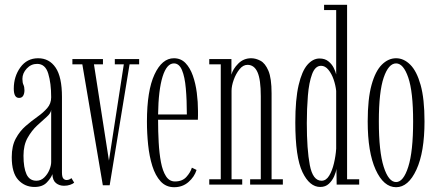

<svg xmlns="http://www.w3.org/2000/svg" viewBox="-20 -770 1820 801"><path d="M124 10Q83.5 10 56.2 -19.5Q29 -49 29 -114.5Q29 -161 45.8 -192Q62.5 -223 87 -244.2Q111.5 -265.5 136 -282.8Q160.5 -300 177 -319Q193.5 -338 193.5 -364Q193.5 -423 181.2 -463.2Q169 -503.5 135 -503.5Q109.5 -503.5 91.5 -484Q73.5 -464.5 73.5 -441Q73.5 -425 77.8 -416.2Q82 -407.5 82 -393.5Q82 -380 76.8 -370.8Q71.5 -361.5 59.5 -361.5Q37.5 -361.5 37.5 -400Q37.5 -451 65 -489Q92.5 -527 139 -527Q185.5 -527 212 -488Q238.5 -449 238.5 -366V-50.5Q238.5 -32 244 -25.5Q249.5 -19 258 -19Q264.5 -19 270 -21.8Q275.5 -24.5 278 -27L289.5 -8Q284 -3 272.5 1Q261 5 247 5Q227.5 5 213.5 -6.2Q199.5 -17.5 198.5 -43.5Q193.5 -28 175.5 -9Q157.5 10 124 10ZM132 -16Q150.5 -16 164.5 -29.5Q178.5 -43 186 -61.2Q193.5 -79.5 193.5 -94V-312Q192.5 -298 174.8 -282.5Q157 -267 134.5 -246Q112 -225 95 -194.8Q78 -164.5 78 -120.5Q78 -70.5 90.5 -43.2Q103 -16 132 -16Z M409 3 323.5 -501.5H282V-523.5H409.5V-501.5H372L434.5 -100L496.5 -501.5H459V-523.5H560.5V-501.5H520.5L437.5 3Z M706.5 11Q672.5 11 650.2 -13.2Q628 -37.5 615.5 -77.5Q603 -117.5 598 -165.8Q593 -214 593 -262.5Q593 -391.5 624.5 -459.2Q656 -527 705.5 -527Q734.5 -527 753.8 -507Q773 -487 784.5 -454.5Q796 -422 801 -383.2Q806 -344.5 806 -307Q806 -297.5 806 -288.5Q806 -279.5 805.5 -270.5H639.5Q639.5 -222 642 -176Q644.5 -130 651.5 -93.2Q658.5 -56.5 672.5 -34.8Q686.5 -13 710 -13Q740.5 -13 757.5 -31.8Q774.5 -50.5 780.5 -70.5L800 -61Q791 -32 766.2 -10.5Q741.5 11 706.5 11ZM705.5 -505.5Q675.5 -505.5 658.2 -450Q641 -394.5 639.5 -292.5H759.5Q759.5 -353 755.2 -401.2Q751 -449.5 739.2 -477.5Q727.5 -505.5 705.5 -505.5Z M853 0V-22H901V-501.5H853V-523.5H945.5V-458.5Q951.5 -482 973.8 -504.5Q996 -527 1028 -527Q1047 -527 1066.8 -516.5Q1086.5 -506 1099.8 -474.8Q1113 -443.5 1113 -380.5V-22H1160V0H1023.5V-22H1068V-368.5Q1068 -438.5 1054.2 -469Q1040.5 -499.5 1012.5 -499.5Q994 -499.5 979 -480.8Q964 -462 955 -436.8Q946 -411.5 946 -391.5V-22H990.5V0Z M1316 10Q1271.5 10 1241.8 -52Q1212 -114 1212 -259Q1212 -356 1225.8 -414.8Q1239.5 -473.5 1262.5 -499.8Q1285.5 -526 1313 -526Q1335.5 -526 1350 -514.2Q1364.5 -502.5 1372.2 -487Q1380 -471.5 1382.5 -459.5V-728H1332V-750H1428V-22H1478.5V0H1384.5L1383.5 -66Q1382 -52.5 1374.2 -34.8Q1366.5 -17 1352.2 -3.5Q1338 10 1316 10ZM1321.5 -16Q1340.5 -16 1353.2 -37Q1366 -58 1373.2 -88.8Q1380.5 -119.5 1382.5 -149.5V-391Q1380 -414.5 1371.8 -438.5Q1363.5 -462.5 1350 -479Q1336.5 -495.5 1319.5 -495.5Q1295 -495.5 1282 -460.8Q1269 -426 1264.5 -371Q1260 -316 1260 -256.5Q1260 -146.5 1272.5 -81.2Q1285 -16 1321.5 -16Z M1632.5 11Q1580.5 11 1547.2 -62Q1514 -135 1514 -263.5Q1514 -357.5 1530 -415.5Q1546 -473.5 1573 -500.2Q1600 -527 1632.5 -527Q1664.5 -527 1691.5 -500.2Q1718.5 -473.5 1734.8 -415.5Q1751 -357.5 1751 -263.5Q1751 -135 1717.2 -62Q1683.5 11 1632.5 11ZM1632.5 -10.5Q1663 -10.5 1683.2 -74Q1703.5 -137.5 1703.5 -263.5Q1703.5 -387.5 1683.2 -446.5Q1663 -505.5 1632.5 -505.5Q1601 -505.5 1580.8 -446.5Q1560.5 -387.5 1560.5 -263.5Q1560.5 -137.5 1580.8 -74Q1601 -10.5 1632.5 -10.5Z"/></svg>

Font: Imbue 50pt ExtraLight
Style: Regular
Weight: 200
Designer: Tyler Finck
Foundry: Etcetera Type Company
Version: Version 1.102; ttfautohint (v1.8.3)